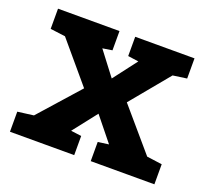

<svg xmlns="http://www.w3.org/2000/svg" viewBox="-97 -648 837 768"><g transform="rotate(20 322.0 -264.0)"><path d="M322.8 -189 243.2 -87.4 288.1 -81.5V0H14.6V-85.4L82.5 -94.2L233.9 -264.6L90.8 -434.1L26.9 -442.4V-528.3H288.6V-446.3L247.6 -439.9L324.2 -339.4L400.9 -439.9L355.5 -446.3V-528.3H607.9V-442.4L548.8 -434.1L413.6 -270.5L564.5 -94.2L629.4 -85.4V0H358.4V-81.5L404.3 -87.9Z"/></g></svg>

Font: Suwannaphum
Style: Bold
Weight: 700
Designer: Danh Hong
Version: Version 8.002; ttfautohint (v1.8.3)